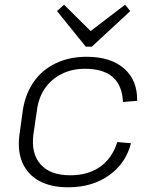

<svg xmlns="http://www.w3.org/2000/svg" viewBox="-20 -788 641 815"><path d="M270 7Q196 7 146.5 -20Q97 -47 75 -98Q53 -149 63 -219L77 -321Q88 -390 123.5 -441Q159 -492 217 -519.5Q275 -547 348 -547Q450 -547 507 -497Q564 -447 562 -360L502 -355Q499 -425 459 -460.5Q419 -496 341 -496Q286 -496 242.5 -474.5Q199 -453 171.5 -414Q144 -375 137 -321L122 -219Q111 -137 152 -90.5Q193 -44 278 -44Q354 -44 405 -80Q456 -116 478 -185L536 -180Q514 -94 442.5 -43.5Q371 7 270 7ZM533 -741 370 -590H344L222 -741L252 -768L376 -645H350L511 -768Z"/></svg>

Font: Pathway Extreme 28pt ExtraLight
Style: Italic
Weight: 250
Italic angle: -8°
Designer: Eduardo Rodriguez Tunni
Foundry: Eduardo Rodriguez Tunni
Version: Version 1.001;gftools[0.9.26]